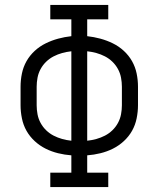

<svg xmlns="http://www.w3.org/2000/svg" viewBox="-20 -755 640 775"><path d="M183 0V-58H268V-128Q241 -130 214.5 -136.5Q188 -143 164 -155Q140 -167 120 -185.5Q100 -204 87 -227Q74 -250 68.5 -277Q63 -304 63 -330V-405Q63 -432 68.5 -458.5Q74 -485 87 -508Q100 -531 120 -549.5Q140 -568 164.5 -580Q189 -592 215 -599Q241 -606 268 -609V-677H183V-735H417V-677H332V-609Q359 -606 385 -599Q411 -592 435.5 -580Q460 -568 480 -549.5Q500 -531 513 -508Q526 -485 531.5 -458.5Q537 -432 537 -405V-330Q537 -304 531.5 -277Q526 -250 513 -227Q500 -204 480 -185.5Q460 -167 436 -155Q412 -143 385.5 -136.5Q359 -130 332 -128V-58H417V0ZM268 -187V-548Q249 -546 231 -541Q213 -536 196.5 -527.5Q180 -519 166.5 -506Q153 -493 144 -476.5Q135 -460 131.5 -441.5Q128 -423 128 -405V-330Q128 -312 131.5 -293.5Q135 -275 144 -258.5Q153 -242 166.5 -229Q180 -216 196.5 -207.5Q213 -199 231 -194Q249 -189 268 -187ZM332 -187Q351 -189 369 -194Q387 -199 403.5 -207.5Q420 -216 433.5 -229Q447 -242 456 -258.5Q465 -275 468.5 -293.5Q472 -312 472 -330V-405Q472 -423 468.5 -441.5Q465 -460 456 -476.5Q447 -493 433.5 -506Q420 -519 403.5 -527.5Q387 -536 369 -541Q351 -546 332 -548Z"/></svg>

Font: Iosevka Slab Light Extended
Style: Regular
Weight: 300
Width: 7
Monospace: yes
Designer: Belleve Invis
Foundry: Belleve Invis
Version: Version 11.1.0; ttfautohint (v1.8.3)